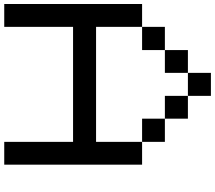

<svg xmlns="http://www.w3.org/2000/svg" viewBox="-76 -964 1040 929"><g transform="rotate(90 444.5 -500.0)"><path d="M0 0Q0 -167 0 -667Q27.3 -667 110.4 -667Q110.4 -611.3 110.4 -444.3Q250 -444.3 667 -444.3Q667 -500 667 -667Q694.3 -667 777.3 -667Q777.3 -500 777.3 0Q750 0 667 0Q667 -83 667 -333Q527.3 -333 110.4 -333Q110.4 -250 110.4 0Q83 0 0 0ZM110.4 -667Q110.4 -694.3 110.4 -777.3Q138.7 -777.3 222.7 -777.3Q222.7 -750 222.7 -667Q194.3 -667 110.4 -667ZM554.7 -667Q554.7 -694.3 554.7 -777.3Q583 -777.3 667 -777.3Q667 -750 667 -667Q638.7 -667 554.7 -667ZM222.7 -777.3Q222.7 -805.7 222.7 -888.7Q250 -888.7 333 -888.7Q333 -861.3 333 -777.3Q305.7 -777.3 222.7 -777.3ZM444.3 -777.3Q444.3 -805.7 444.3 -888.7Q471.7 -888.7 554.7 -888.7Q554.7 -861.3 554.7 -777.3Q527.3 -777.3 444.3 -777.3ZM333 -888.7Q333 -917 333 -1000Q360.4 -1000 444.3 -1000Q444.3 -972.7 444.3 -888.7Q417 -888.7 333 -888.7Z"/></g></svg>

Font: Ingsat TST_CRD
Style: Regular
Weight: 300
Designer: Tofik Waleny
Version: 1.0